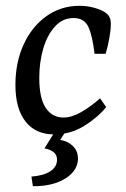

<svg xmlns="http://www.w3.org/2000/svg" viewBox="-20 -449 432 660"><path d="M166 13Q102 13 67.5 -31.5Q33 -76 33 -157Q33 -234 61 -295.5Q89 -357 139 -393Q189 -429 253 -429Q276 -429 297 -424Q318 -419 334 -411Q350 -402 355.5 -392Q361 -382 361 -367Q361 -347 356 -318.5Q351 -290 343 -264H305Q298 -325 284 -356Q270 -387 233 -387Q196 -387 169.5 -358.5Q143 -330 129 -283Q115 -236 115 -181Q115 -112 137 -78.5Q159 -45 198 -45Q226 -45 258 -63Q290 -81 324 -111L345 -81Q316 -45 269 -16Q222 13 166 13ZM219 -18 187 32Q213 36 230.5 53Q248 70 248 96Q248 124 227.5 146Q207 168 171.5 180Q136 192 93 191L88 158Q129 155 152.5 140Q176 125 176 100Q176 82 163 73Q150 64 133 61L182 -18Z"/></svg>

Font: Yrsa
Style: Italic
Weight: 400
Italic angle: -7.10001°
Designer: Anna Giedrys (Yrsa+Rasa design), David Brezina (Yrsa art-direction, Rasa art-direction, design)
Foundry: Rosetta Type Foundry
Version: Version 2.004